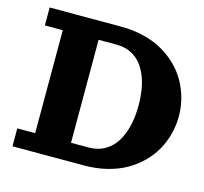

<svg xmlns="http://www.w3.org/2000/svg" viewBox="-91 -707 861 809"><g transform="rotate(15 339.5 -302.5)"><path d="M341.8 0H29.3V-78.1H107.4V-527.3H29.3V-605.5H341.8Q394.3 -605.5 440.9 -593.9Q487.5 -582.3 523.6 -561.6Q559.6 -541 588.3 -512.7Q616.9 -484.4 635.6 -450.7Q654.3 -417 664.1 -379.5Q673.8 -342 673.8 -302.7Q673.8 -263.4 664.1 -226Q654.3 -188.5 635.6 -154.8Q616.9 -121.1 588.3 -92.8Q559.6 -64.5 523.6 -43.8Q487.5 -23.2 440.9 -11.6Q394.3 0 341.8 0ZM341.8 -78.1Q379.9 -78.1 409.9 -95.1Q439.9 -112.1 459.1 -142.3Q478.3 -172.6 488.2 -213.3Q498 -253.9 498 -302.7Q498 -341.8 492.2 -375.5Q486.3 -409.2 473.9 -437.4Q461.4 -465.6 443.2 -485.5Q425 -505.4 399.2 -516.4Q373.3 -527.3 341.8 -527.3H263.7V-78.1Z"/></g></svg>

Font: Orelega One
Style: Regular
Weight: 400
Version: Version 1.1 ; ttfautohint (v1.8.3)